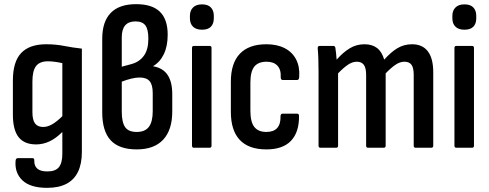

<svg xmlns="http://www.w3.org/2000/svg" viewBox="-20 -711 2352 924"><path d="M207 193Q126 193 88 157Q50 121 55 62Q56 54 59.5 52Q63 50 67 50H135Q140 50 142.5 52Q145 54 145 61Q144 87 159.5 100.5Q175 114 208 114Q247 114 263.5 93.5Q280 73 280 29V-18Q280 -34 280 -47.5Q280 -61 280 -74L279 -75Q249 -45 218 -30.5Q187 -16 154 -16Q97 -16 69.5 -51Q42 -86 42 -159V-323Q42 -414 82 -456Q122 -498 202 -498Q248 -498 288.5 -490Q329 -482 374 -477V20Q374 77 355.5 115.5Q337 154 300 173.5Q263 193 207 193ZM188 -100Q209 -100 231.5 -113Q254 -126 280 -152V-407Q264 -411 245 -413.5Q226 -416 211 -416Q171 -416 153.5 -393Q136 -370 136 -319V-171Q136 -134 148.5 -117Q161 -100 188 -100Z M638 8Q553 8 512.5 -36Q472 -80 472 -170V-524Q472 -607 513 -649Q554 -691 635 -691Q712 -691 749.5 -654.5Q787 -618 787 -544Q787 -489 768.5 -450.5Q750 -412 717 -393V-392Q764 -384 786.5 -350.5Q809 -317 809 -258V-174Q809 -86 765.5 -39Q722 8 638 8ZM638 -76Q678 -76 696.5 -100.5Q715 -125 715 -176V-263Q715 -303 700 -320.5Q685 -338 652 -338Q634 -338 611.5 -332.5Q589 -327 566 -318V-174Q566 -123 582 -99.5Q598 -76 638 -76ZM566 -390 614 -403Q652 -414 673 -443.5Q694 -473 694 -525Q694 -570 679.5 -589Q665 -608 632 -608Q599 -608 582.5 -589Q566 -570 566 -531Z M913 0Q904 0 904 -10V-480Q904 -490 913 -490H989Q998 -490 998 -480V-10Q998 0 989 0ZM952 -568Q924 -568 909 -582.5Q894 -597 894 -623V-635Q894 -660 909 -675Q924 -690 952 -690Q981 -690 995 -675Q1009 -660 1009 -635V-623Q1009 -597 995 -582.5Q981 -568 952 -568Z M1262 8Q1177 8 1134 -37.5Q1091 -83 1091 -173V-318Q1091 -407 1134.5 -452.5Q1178 -498 1262 -498Q1314 -498 1350.5 -479Q1387 -460 1405 -425Q1423 -390 1420 -343Q1420 -326 1410 -326H1341Q1331 -326 1331 -339Q1333 -376 1315 -395Q1297 -414 1263 -414Q1223 -414 1204 -390.5Q1185 -367 1185 -313V-178Q1185 -124 1204 -100Q1223 -76 1262 -76Q1297 -76 1314 -95Q1331 -114 1330 -151Q1330 -164 1340 -164H1410Q1419 -164 1419 -153Q1420 -75 1380.5 -33.5Q1341 8 1262 8Z M1522 0Q1513 0 1513 -10V-366Q1513 -402 1512 -430Q1511 -458 1509 -477Q1508 -490 1518 -490H1584Q1592 -490 1594 -481Q1596 -467 1597.5 -453Q1599 -439 1600 -424Q1631 -459 1663 -478.5Q1695 -498 1734 -498Q1771 -498 1794.5 -480Q1818 -462 1829 -424Q1861 -460 1892.5 -479Q1924 -498 1963 -498Q2013 -498 2039 -464Q2065 -430 2065 -363V-10Q2065 0 2056 0H1980Q1971 0 1971 -10V-351Q1971 -384 1960.5 -399Q1950 -414 1926 -414Q1905 -414 1883.5 -399.5Q1862 -385 1836 -358V-10Q1836 0 1827 0H1751Q1742 0 1742 -10V-351Q1742 -384 1731 -399Q1720 -414 1697 -414Q1676 -414 1654.5 -399.5Q1633 -385 1607 -358V-10Q1607 0 1598 0Z M2176 0Q2167 0 2167 -10V-480Q2167 -490 2176 -490H2252Q2261 -490 2261 -480V-10Q2261 0 2252 0ZM2215 -568Q2187 -568 2172 -582.5Q2157 -597 2157 -623V-635Q2157 -660 2172 -675Q2187 -690 2215 -690Q2244 -690 2258 -675Q2272 -660 2272 -635V-623Q2272 -597 2258 -582.5Q2244 -568 2215 -568Z"/></svg>

Font: Sofia Sans Condensed SemiBold
Style: Regular
Weight: 600
Designer: Botio Nikoltchev, Ani Petrova
Foundry: lettersoup
Version: Version 4.101